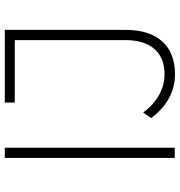

<svg xmlns="http://www.w3.org/2000/svg" viewBox="5 -744 740 790"><g transform="rotate(-90 375.0 -349.0)"><path d="M120.1 0V-699.2H162.1V0ZM284.2 -97.2 307.1 -129.9Q338.4 -86.9 379.2 -64.5Q419.9 -42 464.8 -42Q532.2 -42 568.6 -83.7Q605 -125.5 605 -203.1V-658.2H348.1V-699.2H647V-202.1Q647 -104 599.6 -51.5Q552.2 1 464.8 1Q411.1 1 365 -24.4Q318.8 -49.8 284.2 -97.2Z"/></g></svg>

Font: Trueno UltraLight
Style: Regular
Weight: 250
Designer: Julieta Ulanovsky
Foundry: Julieta Ulanovsky
Version: Version 3.001b | FøM Fix